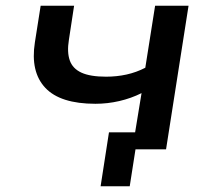

<svg xmlns="http://www.w3.org/2000/svg" viewBox="-20 -518 750 666"><path d="M430 128H329L358 -59H534L525 0H450ZM439 0 471 -195Q435 -177 394 -167.5Q353 -158 311 -158Q189 -158 137 -213.5Q85 -269 101 -371L121 -498H237L219 -380Q212 -337 222 -308.5Q232 -280 262.5 -266Q293 -252 348 -252Q385 -252 419 -259.5Q453 -267 484 -283L518 -498H634L556 0Z"/></svg>

Font: Nunito Sans 7pt SemiExpanded SemiBold
Style: Italic
Weight: 600
Width: 6
Italic angle: -9°
Designer: Vernon Adams
Foundry: Vernon Adams
Version: Version 3.101;gftools[0.9.27]